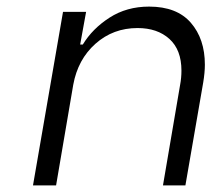

<svg xmlns="http://www.w3.org/2000/svg" viewBox="-20 -562 655 582"><path d="M171 -526H241L223 -427H231Q260 -475 312 -508.5Q364 -542 432 -542Q516 -542 558.5 -493Q601 -444 601 -366Q601 -342 596 -312L542 0H474L526 -305Q530 -326 530 -348Q530 -411 493.5 -444Q457 -477 397 -477Q323 -477 269.5 -429.5Q216 -382 202 -305L150 0H80Z"/></svg>

Font: Be Vietnam Light
Style: Italic
Weight: 300
Italic angle: -9.222°
Designer: Gabriel Lam
Foundry: TypeRant
Version: Version 3.000